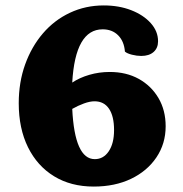

<svg xmlns="http://www.w3.org/2000/svg" viewBox="-20 -675 675 707"><path d="M325 12Q241 12 179 -26Q117 -64 83 -133Q49 -202 49 -295Q49 -372 72.5 -437.5Q96 -503 138 -552Q180 -601 237.5 -628Q295 -655 362 -655Q418 -655 463 -637.5Q508 -620 535 -590Q562 -560 562 -523Q562 -498 545.5 -483.5Q529 -469 500 -469Q484 -469 466 -473.5Q448 -478 440 -485Q437 -523 415 -545Q393 -567 358 -567Q257 -567 246 -371Q273 -389 309 -399.5Q345 -410 384 -410Q445 -410 491 -384.5Q537 -359 563.5 -314Q590 -269 590 -210Q590 -146 556 -95.5Q522 -45 462.5 -16.5Q403 12 325 12ZM328 -302Q311 -302 289 -294Q267 -286 246 -274Q255 -89 329 -89Q361 -89 380.5 -118Q400 -147 400 -196Q400 -247 381.5 -274.5Q363 -302 328 -302Z"/></svg>

Font: Petrona Black
Style: Regular
Weight: 900
Designer: Ringo R. Seeber
Foundry: Ringo R. Seeber
Version: Version 2.001; ttfautohint (v1.8.3)